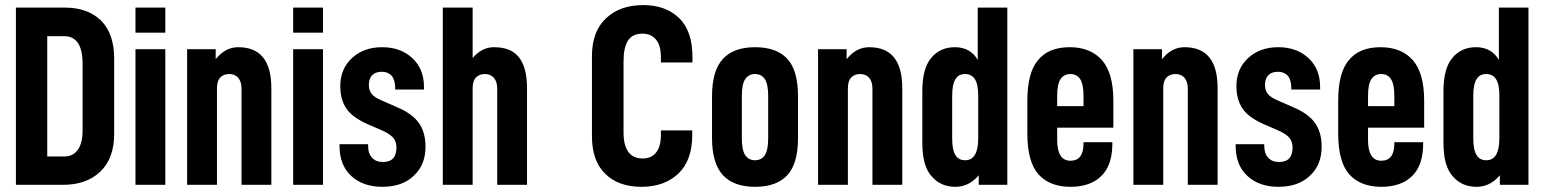

<svg xmlns="http://www.w3.org/2000/svg" viewBox="-20 -720 6015 748"><path d="M42 -690.4H233.4Q320.3 -690.4 373 -640.6Q424.8 -588.9 424.8 -492.2V-198.2Q424.8 -102.5 370.1 -50.8Q316.4 0 226.6 0H42ZM230.5 -110.4Q265.6 -110.4 284.2 -137.7Q301.8 -164.1 301.8 -211.9V-470.7Q301.8 -524.4 284.2 -551.8Q265.6 -579.1 230.5 -579.1H164.1V-110.4Z M507.8 -528.3H624V0H507.8ZM507.8 -690.4H624V-592.8H507.8Z M709 -528.3H820.3V-489.3Q857.4 -536.1 908.2 -536.1Q1037.1 -536.1 1037.1 -377V0H920.9V-376Q920.9 -402.3 907.2 -418Q893.6 -431.6 873 -431.6Q851.6 -431.6 837.9 -418Q825.2 -404.3 825.2 -376V0H709Z M1122.1 -528.3H1238.3V0H1122.1ZM1122.1 -690.4H1238.3V-592.8H1122.1Z M1302.7 -152.3V-158.2H1414.1V-152.3Q1414.1 -121.1 1429.7 -105.5Q1444.3 -88.9 1471.7 -88.9Q1499 -88.9 1511.7 -103.5Q1524.4 -117.2 1524.4 -146.5Q1524.4 -168 1511.7 -183.6Q1498 -198.2 1472.7 -210L1412.1 -236.3Q1350.6 -263.7 1329.1 -297.9Q1305.7 -332 1305.7 -384.8Q1305.7 -451.2 1350.6 -493.2Q1396.5 -536.1 1468.8 -536.1Q1541 -536.1 1586.9 -493.2Q1631.8 -451.2 1631.8 -380.9V-371.1H1519.5V-377Q1519.5 -408.2 1505.9 -424.8Q1491.2 -440.4 1467.8 -440.4Q1443.4 -440.4 1430.7 -427.7Q1417 -414.1 1417 -389.6Q1417 -368.2 1427.7 -354.5Q1438.5 -340.8 1465.8 -329.1L1530.3 -300.8Q1586.9 -276.4 1612.3 -240.2Q1637.7 -204.1 1637.7 -148.4Q1637.7 -78.1 1592.8 -36.1Q1547.9 7.8 1469.7 7.8Q1393.6 7.8 1347.7 -35.2Q1302.7 -77.1 1302.7 -152.3Z M1705.1 -690.4H1821.3V-494.1Q1857.4 -536.1 1904.3 -536.1Q1972.7 -536.1 2002.9 -495.1Q2033.2 -455.1 2033.2 -377V0H1917V-376Q1917 -402.3 1903.3 -418Q1889.6 -431.6 1869.1 -431.6Q1847.7 -431.6 1834 -418Q1821.3 -404.3 1821.3 -376V0H1705.1Z M2286.1 -190.4V-501Q2286.1 -598.6 2341.8 -649.4Q2395.5 -700.2 2486.3 -700.2Q2572.3 -700.2 2625 -650.4Q2677.7 -599.6 2677.7 -498V-476.6H2554.7V-497.1Q2554.7 -543.9 2535.2 -566.4Q2515.6 -588.9 2483.4 -588.9Q2444.3 -588.9 2426.8 -562.5Q2409.2 -535.2 2409.2 -481.4V-204.1Q2409.2 -103.5 2483.4 -102.5Q2517.6 -102.5 2536.1 -126Q2554.7 -148.4 2554.7 -194.3V-211.9H2676.8V-193.4Q2676.8 -94.7 2622.1 -43Q2567.4 7.8 2479.5 7.8Q2388.7 7.8 2337.9 -43Q2286.1 -92.8 2286.1 -190.4Z M2753.9 -182.6V-344.7Q2753.9 -445.3 2796.9 -491.2Q2838.9 -536.1 2921.9 -536.1Q3004.9 -536.1 3046.9 -491.2Q3088.9 -446.3 3088.9 -344.7V-182.6Q3088.9 -82 3046.9 -37.1Q3004.9 7.8 2921.9 7.8Q2838.9 7.8 2796.9 -37.1Q2753.9 -83 2753.9 -182.6ZM2972.7 -181.6V-345.7Q2972.7 -391.6 2960 -411.1Q2947.3 -431.6 2920.9 -431.6Q2896.5 -431.6 2882.8 -411.1Q2870.1 -391.6 2870.1 -345.7V-181.6Q2870.1 -135.7 2882.8 -116.2Q2896.5 -95.7 2920.9 -95.7Q2947.3 -95.7 2960 -116.2Q2972.7 -135.7 2972.7 -181.6Z M3167 -528.3H3278.3V-489.3Q3315.4 -536.1 3366.2 -536.1Q3495.1 -536.1 3495.1 -377V0H3378.9V-376Q3378.9 -402.3 3365.2 -418Q3351.6 -431.6 3331.1 -431.6Q3309.6 -431.6 3295.9 -418Q3283.2 -404.3 3283.2 -376V0H3167Z M3573.2 -163.1V-365.2Q3573.2 -454.1 3608.4 -495.1Q3642.6 -536.1 3700.2 -536.1Q3730.5 -536.1 3752.9 -523.4Q3776.4 -509.8 3789.1 -486.3V-690.4H3904.3V0H3793V-37.1Q3754.9 7.8 3702.1 7.8Q3644.5 7.8 3609.4 -33.2Q3573.2 -73.2 3573.2 -163.1ZM3791 -181.6V-345.7Q3791 -391.6 3778.3 -411.1Q3765.6 -431.6 3739.3 -431.6Q3713.9 -431.6 3702.1 -411.1Q3689.5 -391.6 3689.5 -345.7V-181.6Q3689.5 -134.8 3702.1 -116.2Q3713.9 -95.7 3740.2 -95.7Q3791 -95.7 3791 -181.6Z M4098.6 -222.7V-174.8Q4098.6 -93.8 4150.4 -93.8Q4201.2 -93.8 4201.2 -161.1V-166H4313.5V-160.2Q4313.5 -77.1 4271.5 -35.2Q4228.5 7.8 4150.4 7.8Q4070.3 7.8 4026.4 -40Q3982.4 -88.9 3982.4 -199.2V-328.1Q3982.4 -437.5 4024.4 -486.3Q4065.4 -536.1 4147.5 -536.1Q4228.5 -536.1 4273.4 -485.4Q4317.4 -434.6 4317.4 -328.1V-222.7ZM4098.6 -345.7V-306.6H4201.2V-345.7Q4201.2 -391.6 4188.5 -411.1Q4175.8 -431.6 4149.4 -431.6Q4125 -431.6 4111.3 -411.1Q4098.6 -391.6 4098.6 -345.7Z M4395.5 -528.3H4506.8V-489.3Q4543.9 -536.1 4594.7 -536.1Q4723.6 -536.1 4723.6 -377V0H4607.4V-376Q4607.4 -402.3 4593.8 -418Q4580.1 -431.6 4559.6 -431.6Q4538.1 -431.6 4524.4 -418Q4511.7 -404.3 4511.7 -376V0H4395.5Z M4793.9 -152.3V-158.2H4905.3V-152.3Q4905.3 -121.1 4920.9 -105.5Q4935.5 -88.9 4962.9 -88.9Q4990.2 -88.9 5002.9 -103.5Q5015.6 -117.2 5015.6 -146.5Q5015.6 -168 5002.9 -183.6Q4989.3 -198.2 4963.9 -210L4903.3 -236.3Q4841.8 -263.7 4820.3 -297.9Q4796.9 -332 4796.9 -384.8Q4796.9 -451.2 4841.8 -493.2Q4887.7 -536.1 4960 -536.1Q5032.2 -536.1 5078.1 -493.2Q5123 -451.2 5123 -380.9V-371.1H5010.7V-377Q5010.7 -408.2 4997.1 -424.8Q4982.4 -440.4 4959 -440.4Q4934.6 -440.4 4921.9 -427.7Q4908.2 -414.1 4908.2 -389.6Q4908.2 -368.2 4918.9 -354.5Q4929.7 -340.8 4957 -329.1L5021.5 -300.8Q5078.1 -276.4 5103.5 -240.2Q5128.9 -204.1 5128.9 -148.4Q5128.9 -78.1 5084 -36.1Q5039.1 7.8 4960.9 7.8Q4884.8 7.8 4838.9 -35.2Q4793.9 -77.1 4793.9 -152.3Z M5309.6 -222.7V-174.8Q5309.6 -93.8 5361.3 -93.8Q5412.1 -93.8 5412.1 -161.1V-166H5524.4V-160.2Q5524.4 -77.1 5482.4 -35.2Q5439.5 7.8 5361.3 7.8Q5281.2 7.8 5237.3 -40Q5193.4 -88.9 5193.4 -199.2V-328.1Q5193.4 -437.5 5235.4 -486.3Q5276.4 -536.1 5358.4 -536.1Q5439.5 -536.1 5484.4 -485.4Q5528.3 -434.6 5528.3 -328.1V-222.7ZM5309.6 -345.7V-306.6H5412.1V-345.7Q5412.1 -391.6 5399.4 -411.1Q5386.7 -431.6 5360.4 -431.6Q5335.9 -431.6 5322.3 -411.1Q5309.6 -391.6 5309.6 -345.7Z M5603.5 -163.1V-365.2Q5603.5 -454.1 5638.7 -495.1Q5672.9 -536.1 5730.5 -536.1Q5760.7 -536.1 5783.2 -523.4Q5806.6 -509.8 5819.3 -486.3V-690.4H5934.6V0H5823.2V-37.1Q5785.2 7.8 5732.4 7.8Q5674.8 7.8 5639.6 -33.2Q5603.5 -73.2 5603.5 -163.1ZM5821.3 -181.6V-345.7Q5821.3 -391.6 5808.6 -411.1Q5795.9 -431.6 5769.5 -431.6Q5744.1 -431.6 5732.4 -411.1Q5719.7 -391.6 5719.7 -345.7V-181.6Q5719.7 -134.8 5732.4 -116.2Q5744.1 -95.7 5770.5 -95.7Q5821.3 -95.7 5821.3 -181.6Z"/></svg>

Font: Dinish Condensed
Style: Bold
Weight: 700
Width: 3
Designer: Bert Driehuis
Foundry: Playbeing
Version: Version 3.006; git-39231f3c-release